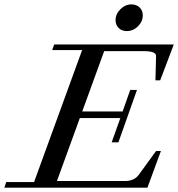

<svg xmlns="http://www.w3.org/2000/svg" viewBox="-61 -869 825 889"><path d="M525.9 -725.1Q502.9 -725.1 488.5 -739.3Q474.1 -753.4 474.1 -775.4Q474.1 -804.2 496.6 -826.4Q519 -848.6 547.4 -848.6Q570.8 -848.6 585.4 -834.5Q600.1 -820.3 600.1 -798.3Q600.1 -769.5 577.9 -747.3Q555.7 -725.1 525.9 -725.1ZM-41 0 -32.2 -25.9H96.7L319.3 -637.2H180.7L189.9 -663.1H743.7L680.7 -497.1H658.7L661.6 -608.9Q662.1 -621.1 647.7 -626.7Q633.3 -632.3 601.6 -632.3H421.4L319.8 -353H506.8L542 -452.6H573.2L487.3 -210H456.1L496.1 -322.3H308.6L202.6 -30.8H517.1Q560.5 -30.8 581.5 -59.6L661.6 -169.9H684.1L621.6 0Z"/></svg>

Font: Elstob 14pt Medium
Style: Italic
Weight: 500
Italic angle: -20°
Designer: Peter S. Baker
Version: Version 1.015